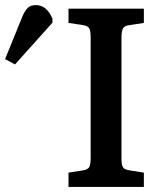

<svg xmlns="http://www.w3.org/2000/svg" viewBox="-211 -734 643 754"><path d="M58 0V-56L115 -65Q134 -68 139.5 -78Q145 -88 145 -115V-588Q145 -614 139 -623.5Q133 -633 112 -636L58 -644V-700H354V-644L296 -635Q278 -633 272 -622.5Q266 -612 266 -585V-112Q266 -86 272 -77Q278 -68 298 -65L354 -56V0ZM-152 -481 -191 -502 -124 -667Q-113 -693 -101.5 -703.5Q-90 -714 -70 -714Q-28 -714 -5 -661V-645Z"/></svg>

Font: Literata Medium
Style: Regular
Weight: 500
Designer: Latin by Veronika Burian and Jose Scaglione. Greek by Irene Vlachou. Cyrillic by Vera Evstafieva.
Foundry: TypeTogether
Version: Version 3.103; ttfautohint (v1.8.4.7-5d5b);gftools[0.9.29]